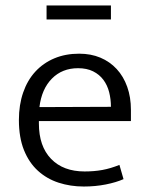

<svg xmlns="http://www.w3.org/2000/svg" viewBox="-20 -672 544 701"><path d="M458 -230H122V-221Q122 -138 166.5 -92Q211 -46 289 -46Q324 -46 354 -51.5Q384 -57 416 -70L431 -18Q404 -6 366 1.5Q328 9 286 9Q237 9 194 -5Q151 -19 118.5 -48.5Q86 -78 67.5 -124Q49 -170 49 -234Q49 -289 64.5 -334Q80 -379 109 -410.5Q138 -442 178.5 -459Q219 -476 269 -476Q312 -476 346.5 -461.5Q381 -447 406 -420Q431 -393 444.5 -355Q458 -317 458 -271ZM385 -282Q385 -310 378.5 -335.5Q372 -361 357.5 -380.5Q343 -400 320 -411.5Q297 -423 265 -423Q207 -423 169.5 -385Q132 -347 124 -281ZM385 -652V-601H150V-652Z"/></svg>

Font: Mukta Light
Style: Regular
Weight: 300
Designer: Girish Dalvi and Yashodeep Gholap
Foundry: Ek Type
Version: Version 2.538;PS 1.002;hotconv 16.6.51;makeotf.lib2.5.65220;